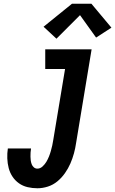

<svg xmlns="http://www.w3.org/2000/svg" viewBox="-20 -999 616 1027"><path d="M180 8Q153 8 127.5 2Q102 -4 81.5 -18.5Q61 -33 47 -54Q33 -75 26.5 -100Q20 -125 19 -152Q18 -179 22 -205H146Q144 -194 143.5 -183Q143 -172 143 -161Q143 -150 144.5 -140Q146 -130 149.5 -120.5Q153 -111 161 -104Q169 -97 180 -97Q195 -97 207.5 -108.5Q220 -120 228 -133.5Q236 -147 242 -162Q248 -177 252 -191.5Q256 -206 259.5 -221Q263 -236 265 -251L328 -630H222V-735H470L387 -234Q383 -206 375.5 -178.5Q368 -151 356.5 -124.5Q345 -98 327.5 -73Q310 -48 287 -29Q264 -10 236 -1Q208 8 180 8ZM282 -792 213 -856 365 -979H469L576 -851L494 -798L408 -918Z"/></svg>

Font: Iosevka Slab Extrabold
Style: Italic
Weight: 800
Italic angle: -9°
Monospace: yes
Designer: Belleve Invis
Foundry: Belleve Invis
Version: Version 11.1.0; ttfautohint (v1.8.3)